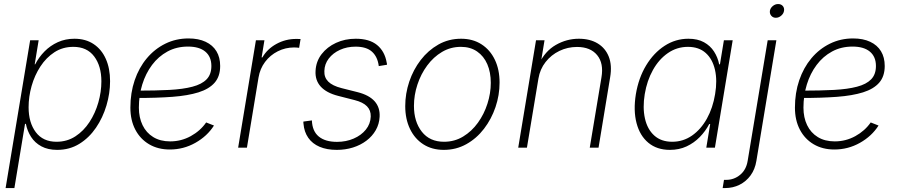

<svg xmlns="http://www.w3.org/2000/svg" viewBox="-20 -746 4538 970"><path d="M8.3 204.1 132.3 -542.5H175.3L155.3 -420.9H157.7Q176.3 -457 205.1 -486.3Q233.9 -515.6 272.2 -533Q310.5 -550.3 356 -550.3Q412.6 -550.3 452.9 -523.4Q493.2 -496.6 514.6 -448.5Q536.1 -400.4 536.1 -335.9Q536.1 -274.9 517.8 -213.1Q499.5 -151.4 464.8 -100.6Q430.2 -49.8 380.9 -19.3Q331.5 11.2 269 11.2Q222.2 11.2 189.2 -6.6Q156.2 -24.4 137 -54.4Q117.7 -84.5 110.8 -120.1H106.4L52.7 204.1ZM265.6 -29.8Q318.8 -29.8 360.8 -57.1Q402.8 -84.5 432.1 -129.4Q461.4 -174.3 476.8 -228.3Q492.2 -282.2 492.2 -335Q492.2 -412.6 455.8 -460.9Q419.4 -509.3 350.6 -509.3Q296.9 -509.3 255.1 -482.2Q213.4 -455.1 184.1 -410.2Q154.8 -365.2 139.6 -311.3Q124.5 -257.3 124.5 -204.1Q124.5 -126.5 160.9 -78.1Q197.3 -29.8 265.6 -29.8Z M837.9 9.3Q778.3 9.3 733.4 -17.1Q688.5 -43.5 663.6 -91.1Q638.7 -138.7 638.7 -202.1Q638.7 -276.9 660.4 -340.6Q682.1 -404.3 721.9 -451.7Q761.7 -499 815.4 -525.4Q869.1 -551.8 932.6 -551.8Q982.9 -551.8 1018.8 -534.9Q1054.7 -518.1 1073.5 -487.1Q1092.3 -456.1 1092.3 -412.6Q1092.3 -360.4 1064.5 -328.4Q1036.6 -296.4 982.9 -279.5Q929.2 -262.7 850.8 -256.8Q772.5 -251 671.9 -251L675.8 -288.1Q766.1 -288.1 835.4 -291.7Q904.8 -295.4 952.1 -307.9Q999.5 -320.3 1023.7 -345.2Q1047.9 -370.1 1047.9 -412.6Q1047.9 -459.5 1017.3 -485.1Q986.8 -510.7 929.7 -510.7Q872.1 -510.7 826.2 -485.8Q780.3 -460.9 748 -417.7Q715.8 -374.5 698.7 -319.1Q681.6 -263.7 681.6 -202.1Q681.6 -152.3 700.2 -113.8Q718.8 -75.2 754.2 -53.5Q789.6 -31.7 839.8 -31.7Q895.5 -31.7 943.8 -58.3Q992.2 -85 1021.5 -127.4L1061 -111.8Q1026.9 -58.1 967 -24.4Q907.2 9.3 837.9 9.3Z M1183.1 0 1272.9 -542.5H1315.9L1301.8 -456.1H1305.7Q1330.1 -498.5 1376.2 -523.9Q1422.4 -549.3 1476.1 -549.3Q1482.4 -549.3 1487.8 -549.1Q1493.2 -548.8 1498.5 -548.8L1491.2 -504.4Q1487.8 -504.9 1481.2 -505.6Q1474.6 -506.3 1466.3 -506.3Q1421.9 -506.3 1383.3 -486.8Q1344.7 -467.3 1319.1 -433.1Q1293.5 -398.9 1286.1 -354.5L1227.5 0Z M1681.6 11.2Q1631.3 11.2 1594.7 -4.4Q1558.1 -20 1537.4 -49.8Q1516.6 -79.6 1513.2 -121.1Q1512.7 -125.5 1512.7 -126.5Q1512.7 -127.4 1512.7 -131.8L1555.7 -137.7Q1557.6 -83.5 1590.3 -56.4Q1623 -29.3 1682.6 -29.3Q1728.5 -29.3 1766.8 -45.9Q1805.2 -62.5 1828.4 -91.3Q1851.6 -120.1 1853 -157.2Q1854 -188.5 1834 -209Q1814 -229.5 1772 -240.2L1688 -261.7Q1628.9 -276.9 1600.1 -308.8Q1571.3 -340.8 1574.2 -388.2Q1576.7 -436 1604.7 -472.4Q1632.8 -508.8 1677.7 -529.5Q1722.7 -550.3 1777.3 -550.3Q1846.2 -550.3 1885 -518.6Q1923.8 -486.8 1933.6 -429.7Q1934.6 -426.3 1934.8 -424.6Q1935.1 -422.9 1935.1 -418.9L1893.6 -412.1Q1887.7 -459 1859.6 -484.6Q1831.5 -510.3 1776.4 -510.3Q1732.9 -510.3 1697.5 -494.1Q1662.1 -478 1640.9 -450.2Q1619.6 -422.4 1618.7 -387.2Q1617.2 -355 1638.4 -333.7Q1659.7 -312.5 1705.6 -300.8L1787.1 -280.3Q1844.7 -265.6 1872.6 -234.4Q1900.4 -203.1 1897.9 -156.2Q1896 -119.1 1878.4 -88.4Q1860.8 -57.6 1831.1 -35.2Q1801.3 -12.7 1762.9 -0.7Q1724.6 11.2 1681.6 11.2Z M2222.2 11.2Q2162.6 11.2 2118.9 -16.8Q2075.2 -44.9 2051.3 -94.7Q2027.3 -144.5 2027.3 -210Q2027.3 -272.9 2047.6 -333.5Q2067.9 -394 2105.5 -442.9Q2143.1 -491.7 2194.8 -521Q2246.6 -550.3 2309.6 -550.3Q2368.7 -550.3 2412.4 -522.2Q2456.1 -494.1 2480 -444.3Q2503.9 -394.5 2503.9 -329.1Q2503.9 -265.6 2483.4 -205.1Q2462.9 -144.5 2425.3 -95.5Q2387.7 -46.4 2335.9 -17.6Q2284.2 11.2 2222.2 11.2ZM2223.1 -29.8Q2276.4 -29.8 2319.8 -56.2Q2363.3 -82.5 2394.5 -126Q2425.8 -169.4 2442.6 -222.2Q2459.5 -274.9 2459.5 -327.6Q2459.5 -380.9 2441.9 -421.6Q2424.3 -462.4 2390.4 -485.8Q2356.4 -509.3 2308.6 -509.3Q2256.3 -509.3 2213.1 -483.6Q2169.9 -458 2138.2 -415Q2106.4 -372.1 2088.9 -318.8Q2071.3 -265.6 2071.3 -210.9Q2071.3 -131.3 2111.1 -80.6Q2150.9 -29.8 2223.1 -29.8Z M2700.2 -349.1 2642.1 0H2598.1L2688 -542.5H2731L2710.9 -420.4L2702.1 -421.4Q2733.4 -487.8 2788.1 -519Q2842.8 -550.3 2904.3 -550.3Q2960.4 -550.3 2999.5 -526.6Q3038.6 -502.9 3055.7 -459.5Q3072.8 -416 3062.5 -355.5L3003.9 0H2959.5L3018.6 -355Q3030.8 -426.3 2996.8 -467.5Q2962.9 -508.8 2895 -508.8Q2847.7 -508.8 2806.2 -488.8Q2764.6 -468.8 2736.3 -432.6Q2708 -396.5 2700.2 -349.1Z M3364.7 11.2Q3298.8 11.2 3255.6 -24.7Q3212.4 -60.5 3195.8 -124.3Q3179.2 -188 3192.4 -270Q3206.1 -352.1 3244.1 -415.3Q3282.2 -478.5 3337.4 -514.4Q3392.6 -550.3 3458 -550.3Q3504.4 -550.3 3536.4 -532.7Q3568.4 -515.1 3587.4 -485.6Q3606.4 -456.1 3613.3 -420.9H3617.2L3637.2 -542.5H3681.6L3591.8 0H3548.3L3567.9 -119.1H3563Q3544.4 -83.5 3515.4 -53.7Q3486.3 -23.9 3448.5 -6.3Q3410.6 11.2 3364.7 11.2ZM3376 -29.8Q3431.2 -29.8 3476.1 -61Q3521 -92.3 3551.3 -146.7Q3581.5 -201.2 3592.8 -270.5Q3604.5 -339.8 3592 -393.8Q3579.6 -447.8 3545.2 -478.5Q3510.7 -509.3 3455.6 -509.3Q3399.9 -509.3 3354.5 -478Q3309.1 -446.8 3278.8 -392.6Q3248.5 -338.4 3237.3 -270.5Q3226.1 -202.1 3238.3 -147.5Q3250.5 -92.8 3285.4 -61.3Q3320.3 -29.8 3376 -29.8Z M3858.4 -542.5H3902.3L3801.3 66.9Q3794.4 109.4 3772 140.1Q3749.5 170.9 3716.3 187.5Q3683.1 204.1 3643.1 204.1H3630.9L3637.7 162.6H3649.4Q3688.5 162.6 3719.2 137.2Q3750 111.8 3757.3 66.4ZM3899.4 -656.2Q3885.3 -656.2 3876.5 -666.5Q3867.7 -676.8 3869.6 -691.4Q3872.1 -705.6 3884.3 -715.6Q3896.5 -725.6 3911.1 -725.6Q3926.3 -725.6 3934.8 -715.6Q3943.4 -705.6 3940.9 -690.9Q3938.5 -676.8 3926.3 -666.5Q3914.1 -656.2 3899.4 -656.2Z M4195.3 9.3Q4135.7 9.3 4090.8 -17.1Q4045.9 -43.5 4021 -91.1Q3996.1 -138.7 3996.1 -202.1Q3996.1 -276.9 4017.8 -340.6Q4039.6 -404.3 4079.3 -451.7Q4119.1 -499 4172.9 -525.4Q4226.6 -551.8 4290 -551.8Q4340.3 -551.8 4376.2 -534.9Q4412.1 -518.1 4430.9 -487.1Q4449.7 -456.1 4449.7 -412.6Q4449.7 -360.4 4421.9 -328.4Q4394 -296.4 4340.3 -279.5Q4286.6 -262.7 4208.3 -256.8Q4129.9 -251 4029.3 -251L4033.2 -288.1Q4123.5 -288.1 4192.9 -291.7Q4262.2 -295.4 4309.6 -307.9Q4356.9 -320.3 4381.1 -345.2Q4405.3 -370.1 4405.3 -412.6Q4405.3 -459.5 4374.8 -485.1Q4344.2 -510.7 4287.1 -510.7Q4229.5 -510.7 4183.6 -485.8Q4137.7 -460.9 4105.5 -417.7Q4073.2 -374.5 4056.2 -319.1Q4039.1 -263.7 4039.1 -202.1Q4039.1 -152.3 4057.6 -113.8Q4076.2 -75.2 4111.6 -53.5Q4147 -31.7 4197.3 -31.7Q4252.9 -31.7 4301.3 -58.3Q4349.6 -85 4378.9 -127.4L4418.5 -111.8Q4384.3 -58.1 4324.5 -24.4Q4264.6 9.3 4195.3 9.3Z"/></svg>

Font: Inter 16pt ExtraLight
Style: Italic
Weight: 250
Italic angle: -9.3988°
Version: Version 4.001;git-66647c0bb